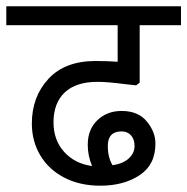

<svg xmlns="http://www.w3.org/2000/svg" viewBox="-50 -590 595 610"><path d="M120 -201.2Q120 -145 153.8 -107.5Q187.5 -70 242.5 -62.5Q228.8 -95 228.8 -130Q228.8 -178.8 259.4 -208.1Q290 -237.5 336.2 -237.5Q388.8 -237.5 416.2 -204.4Q443.8 -171.2 443.8 -133.8Q443.8 -66.2 393.1 -33.1Q342.5 0 268.8 0Q203.8 0 154.4 -25.6Q105 -51.2 78.1 -96.2Q51.2 -141.2 51.2 -197.5Q51.2 -282.5 103.8 -339.4Q156.2 -396.2 253.8 -396.2Q291.2 -396.2 323.8 -393.8V-510H-30V-570H525V-510H393.8V-327.5L382.5 -318.8L348.8 -322.5Q291.2 -330 260 -330Q191.2 -330 155.6 -296.2Q120 -262.5 120 -201.2ZM292.5 -126.2Q292.5 -90 307.5 -65Q341.2 -70 359.4 -86.9Q377.5 -103.8 377.5 -126.2Q377.5 -147.5 366.2 -160Q355 -172.5 336.2 -172.5Q292.5 -172.5 292.5 -126.2Z"/></svg>

Font: Cambay
Style: Regular
Weight: 400
Designer: Pooja Saxena
Foundry: Pooja Saxena
Version: Version 1.181;PS 001.181;hotconv 1.0.70;makeotf.lib2.5.58329